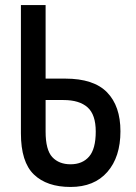

<svg xmlns="http://www.w3.org/2000/svg" viewBox="-20 -734 540 762"><path d="M260 8Q166 8 114.5 -41.5Q63 -91 63 -205V-714H161V-422H239Q352 -422 405 -367.5Q458 -313 458 -213Q458 -111 406 -51.5Q354 8 260 8ZM260 -82Q307 -82 333.5 -112.5Q360 -143 360 -212Q360 -279 327.5 -308Q295 -337 232 -337H161V-212Q161 -139 187.5 -110.5Q214 -82 260 -82Z"/></svg>

Font: Noto Sans Mono ExtraCondensed Medium
Style: Regular
Weight: 500
Width: 2
Designer: Monotype Design Team
Foundry: Monotype Imaging Inc.
Version: Version 2.014